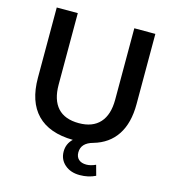

<svg xmlns="http://www.w3.org/2000/svg" viewBox="-130 -817 999 1119"><g transform="rotate(15 370.0 -257.5)"><path d="M668 -712V-288Q668 -174 621 -102.5Q574 -31 483 -5Q413 14 413 71Q413 98 429.5 113Q446 128 476 128Q501 128 532 114L549 176Q507 197 454 197Q399 197 364 166.5Q329 136 329 88Q329 41 363 9Q220 7 146.5 -68.5Q73 -144 73 -288V-712H200V-281Q200 -189 243 -141.5Q286 -94 371 -94Q454 -94 497.5 -142Q541 -190 541 -281V-712Z"/></g></svg>

Font: Muli
Style: Bold
Weight: 700
Designer: Vernon Adams
Foundry: Vernon Adams
Version: Version 2.001